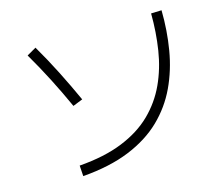

<svg xmlns="http://www.w3.org/2000/svg" viewBox="-106 -883 1211 1040"><g transform="rotate(-15 500.0 -363.0)"><path d="M238 16 234 -44Q376 -55 477.5 -96Q579 -137 646 -202.5Q713 -268 752 -352.5Q791 -437 806.5 -535.5Q822 -634 821 -740L880 -742Q882 -628 864 -521Q846 -414 802.5 -321.5Q759 -229 685 -157.5Q611 -86 500.5 -41Q390 4 238 16ZM340 -387 285 -365Q247 -449 205 -531Q163 -613 116 -693L168 -723Q216 -641 258.5 -557Q301 -473 340 -387Z"/></g></svg>

Font: Murecho Thin Light
Style: Regular
Weight: 300
Version: Version 1.010